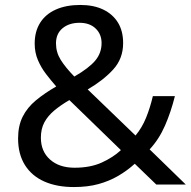

<svg xmlns="http://www.w3.org/2000/svg" viewBox="-20 -745 772 775"><path d="M304 -725Q358 -725 396.5 -706.5Q435 -688 456 -654Q477 -620 477 -571Q477 -508 436.5 -464Q396 -420 334 -384L527 -198Q553 -229 569.5 -269.5Q586 -310 597 -357H686Q670 -293 646 -238Q622 -183 584 -142L730 0H611L524 -84Q493 -56 457 -35Q421 -14 377.5 -2Q334 10 278 10Q209 10 158.5 -12.5Q108 -35 80.5 -79Q53 -123 53 -186Q53 -237 71.5 -274Q90 -311 125 -340Q160 -369 207 -396Q186 -420 166 -446Q146 -472 133 -502.5Q120 -533 120 -569Q120 -618 142 -653Q164 -688 205.5 -706.5Q247 -725 304 -725ZM260 -341Q224 -320 198.5 -298.5Q173 -277 159 -251Q145 -225 145 -189Q145 -134 182 -101Q219 -68 281 -68Q345 -68 391 -89Q437 -110 468 -139ZM301 -653Q259 -653 232.5 -631Q206 -609 206 -570Q206 -534 225 -503.5Q244 -473 280 -436Q339 -470 364.5 -500.5Q390 -531 390 -571Q390 -607 366 -630Q342 -653 301 -653Z"/></svg>

Font: ugurmukhi85
Style: Book
Weight: 400
Designer: Jelle Bosma - Monotype Design Team
Foundry: Monotype Imaging Inc.
Version: Version 2.003